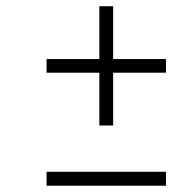

<svg xmlns="http://www.w3.org/2000/svg" viewBox="-20 -443 614 618"><path d="M129.9 109.9H514.2V154.8H129.9ZM129.9 -209V-252.9H299.8V-422.9H344.2V-252.9H514.2V-209H344.2V-39.1H299.8V-209Z"/></svg>

Font: Dehuti Alt
Style: Italic
Weight: 400
Version: Version 1.2